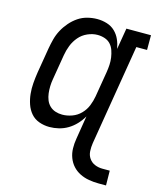

<svg xmlns="http://www.w3.org/2000/svg" viewBox="-110 -605 720 882"><g transform="rotate(15 250.0 -164.0)"><path d="M444 200Q420 200 397 196Q374 192 354 182Q334 172 319.5 156Q305 140 297 119Q289 98 288.5 74.5Q288 51 292 28L310 -83Q298 -62 281.5 -44.5Q265 -27 245 -15Q225 -3 202.5 2.5Q180 8 158 8Q132 8 108.5 -0.5Q85 -9 69.5 -27Q54 -45 46 -68.5Q38 -92 35.5 -117Q33 -142 35 -167.5Q37 -193 41 -219L61 -339Q65 -362 71 -385Q77 -408 88.5 -429.5Q100 -451 116.5 -470Q133 -489 153 -502.5Q173 -516 196.5 -522Q220 -528 243 -528Q267 -528 289.5 -521Q312 -514 328 -498.5Q344 -483 353 -462.5Q362 -442 366 -419L383 -520H500V-450H449L370 28Q367 47 368 66.5Q369 86 379.5 101Q390 116 407 123Q424 130 443 130H478L479 200ZM200 -62Q223 -62 246.5 -70.5Q270 -79 287.5 -97Q305 -115 314 -137.5Q323 -160 327 -183L347 -303Q350 -321 351 -339Q352 -357 349.5 -374Q347 -391 341.5 -407Q336 -423 325 -435Q314 -447 297.5 -452.5Q281 -458 263 -458Q240 -458 216 -447.5Q192 -437 175.5 -417.5Q159 -398 150 -375Q141 -352 137 -328L117 -208Q114 -191 113.5 -174Q113 -157 115 -140.5Q117 -124 123 -109Q129 -94 140.5 -83Q152 -72 167.5 -67Q183 -62 200 -62Z"/></g></svg>

Font: Iosevka Curly Slab
Style: Italic
Weight: 400
Italic angle: -9°
Monospace: yes
Designer: Belleve Invis
Foundry: Belleve Invis
Version: Version 22.1.2; ttfautohint (v1.8.4)